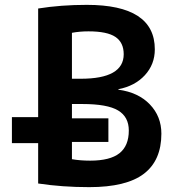

<svg xmlns="http://www.w3.org/2000/svg" viewBox="-20 -760 718 790"><path d="M276 -273H426V-176H276V-105Q310 -99 351 -99Q433 -99 471.5 -129.5Q510 -160 510 -223Q510 -279 466 -305.5Q422 -332 319 -332H276ZM276 -436H312Q489 -436 489 -537Q489 -585 455 -608Q421 -631 344 -631Q308 -631 276 -625ZM137 -278V-725Q231 -740 337 -740Q617 -740 617 -557Q617 -495 576 -450.5Q535 -406 467 -393V-391Q549 -380 596.5 -330.5Q644 -281 644 -210Q644 -100 572 -45Q500 10 347 10Q236 10 137 -5V-171H29V-278Z"/></svg>

Font: M PLUS 1p
Style: Bold
Weight: 700
Version: Version 1.062